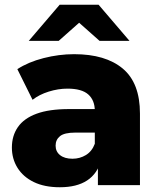

<svg xmlns="http://www.w3.org/2000/svg" viewBox="-20 -779 668 808"><path d="M392 0V-101L379 -126V-312Q379 -357 351.5 -381.5Q324 -406 264 -406Q225 -406 185 -393.5Q145 -381 117 -359L53 -488Q99 -518 163.5 -534.5Q228 -551 292 -551Q424 -551 496.5 -490.5Q569 -430 569 -301V0ZM232 9Q167 9 122 -13Q77 -35 53.5 -73Q30 -111 30 -158Q30 -208 55.5 -244.5Q81 -281 134 -300.5Q187 -320 271 -320H399V-221H297Q251 -221 232.5 -206Q214 -191 214 -166Q214 -141 233 -126Q252 -111 285 -111Q316 -111 341.5 -126.5Q367 -142 379 -174L405 -104Q390 -48 346.5 -19.5Q303 9 232 9ZM101 -607 231 -759H395L525 -607H399L258 -732H368L227 -607Z"/></svg>

Font: Montserrat Thin ExtraBold
Style: Regular
Weight: 800
Version: Version 9.000